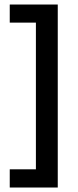

<svg xmlns="http://www.w3.org/2000/svg" viewBox="-20 -736 347 853"><path d="M23.3 97.1V16.2H139.5V-635.5H23.3V-715.9H236.6V97.1Z"/></svg>

Font: Khula Semibold
Style: Regular
Weight: 600
Designer: Erin McLaughlin, Steve Matteson
Version: Version 1.000;PS 1.0;hotconv 1.0.72;makeotf.lib2.5.5900; ttf